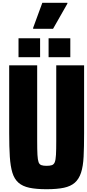

<svg xmlns="http://www.w3.org/2000/svg" viewBox="-20 -1239 624 1379"><path d="M314 120Q240 120 191 109.5Q142 99 112.5 73Q83 47 69 1.5Q55 -44 50.5 -113.5Q46 -183 46 -283V-770H247V-226Q247 -163 249 -127Q251 -91 257 -74.5Q263 -58 277 -53Q291 -48 314 -48Q339 -48 353 -53Q367 -58 373.5 -74.5Q380 -91 382 -127Q384 -163 384 -226V-770H584V-283Q584 -183 580.5 -113.5Q577 -44 562 1.5Q547 47 517.5 73Q488 99 439 109.5Q390 120 314 120ZM113 -828V-964H268V-828ZM329 -828V-964H485V-828ZM218 -1032V-1039L284 -1219H464V-1213L361 -1032Z"/></svg>

Font: Farlight84_Sys_V01
Style: Bold
Weight: 700
Designer: Monotype Design Team, Nadine Chahine and Nizar Qandah
Foundry: Monotype Imaging Inc.
Version: Version 2.004;October 31, 2024;FontCreator 14.0.0.2814 64-bi